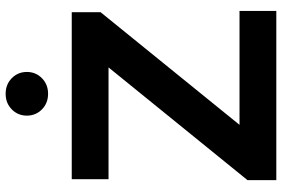

<svg xmlns="http://www.w3.org/2000/svg" viewBox="-174 -792 966 657"><g transform="rotate(-90 308.5 -463.0)"><path d="M21.1 0V-98.6L406.8 -574.1H24.4V-700H595.8V-601.4L210.3 -125.9H600.2V0ZM316.6 -781Q284.4 -781 263.1 -802.1Q241.8 -823.2 241.8 -853.6Q241.8 -884 263.1 -905.1Q284.4 -926.2 316.6 -926.2Q348.7 -926.2 370 -905.1Q391.3 -884 391.3 -853.6Q391.3 -823.2 370 -802.1Q348.7 -781 316.6 -781Z"/></g></svg>

Font: Red Hat Display VF
Style: Regular
Weight: 300
Designer: Pentagram, MCKL
Foundry: Pentagram, MCKL
Version: Version 1.023